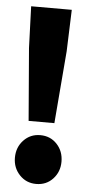

<svg xmlns="http://www.w3.org/2000/svg" viewBox="-52 -729 352 772"><g transform="rotate(5 124.0 -343.0)"><path d="M72 -238 48 -530 42 -698H206L200 -530L176 -238ZM124 12Q84 12 57 -16.5Q30 -45 30 -86Q30 -128 57 -156.5Q84 -185 124 -185Q165 -185 191.5 -156.5Q218 -128 218 -86Q218 -45 191.5 -16.5Q165 12 124 12Z"/></g></svg>

Font: Source Sans 3 ExtraBold
Style: Regular
Weight: 800
Designer: Paul D. Hunt
Foundry: Adobe
Version: Version 3.052;hotconv 1.1.0;makeotfexe 2.6.0